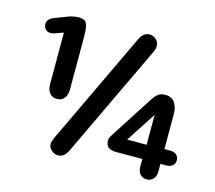

<svg xmlns="http://www.w3.org/2000/svg" viewBox="-91 -717 939 839"><g transform="rotate(15 378.5 -297.5)"><path d="M123 -516V-283Q123 -257 135 -242.5Q147 -228 168 -228Q189 -228 201 -242.5Q213 -257 213 -283V-520Q213 -567 204 -582.5Q195 -598 167 -597Q157 -597 145 -594.5Q133 -592 122 -588L62 -565Q35 -554 35 -531Q35 -518 43.5 -508.5Q52 -499 65 -499Q69 -499 75.5 -500Q82 -501 90 -504ZM202 -62Q198 -54 195.5 -45.5Q193 -37 193 -31Q193 -15 206.5 -3Q220 9 237 9Q264 9 280 -24L522 -534Q527 -543 528.5 -551Q530 -559 530 -565Q530 -581 517.5 -593Q505 -605 487 -605Q460 -605 444 -572ZM679 -71H704Q723 -71 733.5 -80Q744 -89 744 -104Q744 -120 733.5 -129Q723 -138 704 -138H679V-297Q679 -326 665.5 -347Q652 -368 621 -368Q603 -368 591 -359.5Q579 -351 566 -331L441 -137Q435 -128 433 -122Q431 -116 431 -110Q431 -71 477 -71H597V-37Q597 -15 608 -2.5Q619 10 638 10Q656 10 667.5 -2.5Q679 -15 679 -37ZM599 -136H511L599 -271Z"/></g></svg>

Font: Beiruti
Style: Bold
Weight: 700
Designer: Arlette Boutros
Foundry: Boutros
Version: Version 1.41